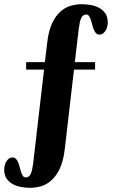

<svg xmlns="http://www.w3.org/2000/svg" viewBox="-20 -750 551 911"><path d="M104 -455.1H192.9L204.1 -547.9Q210.4 -604.5 227.5 -640.1Q244.6 -675.8 267.6 -695.8Q290.5 -715.8 316.7 -722.9Q342.8 -730 367.2 -730Q390.1 -730 412.4 -725.8Q434.6 -721.7 452.1 -711.7Q469.7 -701.7 480.5 -685.3Q491.2 -668.9 491.2 -644Q491.2 -634.3 488.8 -624Q486.3 -613.8 481.2 -605.2Q476.1 -596.7 468.8 -591.3Q461.4 -585.9 451.2 -585.9Q441.4 -585.9 435.1 -593Q428.7 -600.1 424.6 -610.6Q420.4 -621.1 417.5 -633.5Q414.6 -646 410.9 -656.5Q407.2 -667 402.3 -674.1Q397.5 -681.2 389.2 -681.2Q372.6 -681.2 365.2 -664.1Q357.9 -647 354 -616.2L335 -455.1H431.2V-419.9H331.1L287.1 -41Q280.3 15.6 263.2 51Q246.1 86.4 223.1 106.4Q200.2 126.5 174.3 133.8Q148.4 141.1 124 141.1Q101.1 141.1 78.9 137Q56.6 132.8 39.1 122.8Q21.5 112.8 10.7 96.4Q0 80.1 0 55.2Q0 45.4 2.4 35.2Q4.9 24.9 10 16.4Q15.1 7.8 22.5 2.4Q29.8 -2.9 40 -2.9Q49.8 -2.9 56.2 4.2Q62.5 11.2 66.7 21.7Q70.8 32.2 73.7 44.4Q76.7 56.6 80.1 67.1Q83.5 77.6 88.6 84.7Q93.8 91.8 102.1 91.8Q118.7 91.8 126 74.7Q133.3 57.6 137.2 26.9L189 -419.9H104Z"/></svg>

Font: Berkshire Swash
Style: Regular
Weight: 400
Designer: Astigmatic (AOETI)
Foundry: Astigmatic (AOETI)
Version: Version 1.001